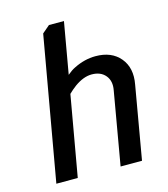

<svg xmlns="http://www.w3.org/2000/svg" viewBox="-106 -783 757 866"><g transform="rotate(-15 272.5 -350.0)"><path d="M50 0 168 -670 203 -700H273L231 -460Q251 -477 268 -485Q318 -510 369 -510Q444 -510 483.5 -462.5Q523 -415 509 -340L450 0H350L409 -340Q417 -382 395 -408.5Q373 -435 331 -435Q293 -435 251 -405Q231 -390 216 -375L150 0Z"/></g></svg>

Font: Scada
Style: Italic
Weight: 400
Italic angle: -10°
Designer: Jovanny Lemonad
Foundry: Jovanny Lemonad
Version: Version 4.100;PS 004.100;hotconv 1.0.88;makeotf.lib2.5.64775